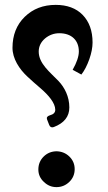

<svg xmlns="http://www.w3.org/2000/svg" viewBox="-20 -768 443 787"><path d="M211.4 -1C231.9 -1 249.5 -8.3 264.2 -22.5C278.8 -36.6 286.1 -54.2 286.1 -74.7C286.1 -95.2 278.8 -112.3 264.2 -126.5C249.5 -140.6 231.9 -147.5 211.4 -147.9C190.4 -147.5 172.9 -140.1 158.7 -126C144.5 -111.8 137.2 -94.2 137.2 -73.2C137.2 -53.7 144.5 -36.6 159.7 -22.5C174.3 -8.3 191.4 -1 211.4 -1ZM223.1 -631.8C273.9 -631.8 303.2 -602.1 303.2 -557.1C303.2 -537.1 294.9 -512.2 277.8 -481.9L313.5 -462.4C326.2 -478.5 336.9 -499.5 346.2 -525.4C355 -550.8 359.4 -573.7 359.4 -593.8C359.4 -641.6 345.7 -679.2 318.8 -707C292 -734.4 254.9 -748 208.5 -748C157.2 -748 115.2 -731.9 81.5 -699.2C47.9 -666.5 31.2 -624 31.2 -571.8C31.2 -528.3 58.6 -484.9 93.3 -453.1C110.4 -437 127.9 -421.9 145 -407.2C179.2 -377.9 206.5 -345.7 206.5 -317.9C206.5 -306.6 199.2 -299.3 184.6 -295.4C173.8 -292 169.9 -286.6 172.9 -278.3L181.6 -255.9C185.1 -247.1 191.4 -244.1 200.2 -247.1C242.7 -263.2 264.2 -290 264.2 -327.6C264.2 -372.1 244.6 -409.7 220.2 -435.5C184.6 -472.7 138.7 -507.3 138.7 -556.6C138.7 -577.6 147.5 -595.7 164.6 -610.4C181.6 -624.5 201.2 -631.8 223.1 -631.8Z"/></svg>

Font: Parastoo
Style: Bold
Weight: 700
Foundry: Saber Rastikerdar (saber.rastikerdar@gmail.com)
Version: Version 2.0.1